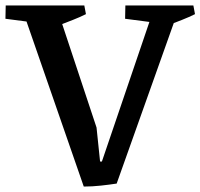

<svg xmlns="http://www.w3.org/2000/svg" viewBox="-21 -674 737 706"><path d="M287 12 56 -654H185L334 -205L347 -80H369L408 1Q382 5 350 8.5Q318 12 287 12ZM137 -587 -1 -605 0 -654H140ZM408 1 338 -34 549 -654H641ZM196 -581 179 -654H289L295 -622Q273 -611 247.5 -601Q222 -591 196 -581ZM577 -587 439 -605 440 -654H580ZM597 -581 580 -654H690L696 -622Q674 -611 648.5 -601Q623 -591 597 -581Z"/></svg>

Font: Eczar Medium
Style: Regular
Weight: 500
Designer: Vaibhav Singh
Foundry: Rosetta Type Foundry
Version: Version 2.000